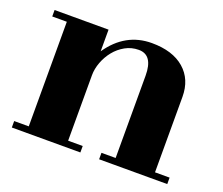

<svg xmlns="http://www.w3.org/2000/svg" viewBox="-99 -659 1005 866"><g transform="rotate(20 403.0 -226.0)"><path d="M289 -284V30H359V61H30V30H100V-472H30V-503H289V-399Q367 -513 494 -513Q594 -513 650 -464.5Q706 -416 706 -332V30H776V61H449V30H517V-365Q517 -464 449 -464Q414 -464 384.5 -447.5Q355 -431 334 -405Q313 -379 301 -347Q289 -315 289 -284Z"/></g></svg>

Font: Cafe24 ClassicType
Style: Regular
Weight: 400
Designer: Cafe24 thkim, hmlim, mnelim & 4IR
Foundry: Cafe24
Version: Version 1.000